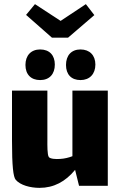

<svg xmlns="http://www.w3.org/2000/svg" viewBox="-20 -898 582 928"><path d="M309 -716 436 -825 395 -878 273 -797 149 -878 106 -826 231 -716ZM174 -511C219 -511 245 -540 245 -586C245 -631 219 -659 174 -659C130 -659 103 -630 103 -584C103 -538 130 -511 174 -511ZM369 -659C325 -659 299 -630 299 -584C299 -538 325 -511 369 -511C413 -511 441 -540 441 -586C441 -631 413 -659 369 -659ZM330 -460V-143C312 -136 291 -131 272 -130C250 -128 222 -130 216 -139C208 -150 209 -198 209 -220V-460H38V-218C38 -95 44 -43 56 -29C78 -3 126 10 171 10C240 10 296 -20 343 -77L362 0H501V-460Z"/></svg>

Font: FilmFarsi Display
Style: Regular
Weight: 400
Designer: Borna Izadpanah
Foundry: Borna Izadpanah
Version: Version 1.000;PS 001.000;hotconv 1.0.88;makeotf.lib2.5.64775